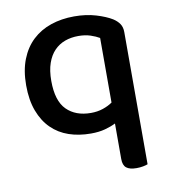

<svg xmlns="http://www.w3.org/2000/svg" viewBox="-77 -548 712 805"><g transform="rotate(-10 278.5 -146.0)"><path d="M488 182Q481 185 468 187.5Q455 190 440 190Q411 190 397 179Q383 168 383 141V-10Q363 0 337 7Q311 14 277 14Q226 14 183.5 -0.5Q141 -15 110 -45.5Q79 -76 61.5 -122.5Q44 -169 44 -232Q44 -295 62.5 -342Q81 -389 114 -420Q147 -451 192.5 -466.5Q238 -482 292 -482Q343 -482 384.5 -469.5Q426 -457 452 -441Q469 -430 478.5 -416Q488 -402 488 -381ZM292 -71Q320 -71 343.5 -79Q367 -87 384 -99V-374Q369 -383 346.5 -390.5Q324 -398 295 -398Q264 -398 238 -388.5Q212 -379 192.5 -359Q173 -339 162 -307.5Q151 -276 151 -232Q151 -147 189 -109Q227 -71 292 -71Z"/></g></svg>

Font: Baloo Paaji 2 Medium
Style: Regular
Weight: 500
Designer: Shuchita Grover, Noopur Datye and Ek Type
Foundry: Ek Type
Version: Version 1.640;hotconv 1.0.111;makeotfexe 2.5.65597; ttfautoh